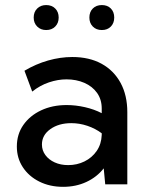

<svg xmlns="http://www.w3.org/2000/svg" viewBox="-20 -721 579 751"><path d="M478 0H391.6L385.7 -62.5Q358.9 -28.3 317.9 -9.3Q276.9 9.8 227.1 9.8Q174.8 9.8 133.8 -10.7Q92.8 -31.2 69.3 -66.9Q45.9 -102.5 45.9 -147.9Q45.9 -195.8 71.3 -232.2Q96.7 -268.6 140.6 -289.3Q184.6 -310.1 240.7 -310.1Q275.9 -310.1 312.3 -301.8Q348.6 -293.5 377.9 -278.3V-296.4Q377.9 -332 359.6 -357.7Q341.3 -383.3 309.8 -397Q278.3 -410.6 240.2 -410.6Q206.5 -410.6 171.6 -398.9Q136.7 -387.2 106 -362.8L75.7 -444.3Q120.1 -470.7 168.2 -484.4Q216.3 -498 262.7 -498Q329.1 -498 377.2 -471.7Q425.3 -445.3 451.7 -396.7Q478 -348.1 478 -282.2ZM246.6 -75.2Q281.2 -75.2 310.5 -89.6Q339.8 -104 358.2 -130.6Q376.5 -157.2 377.9 -192.9V-199.7Q353 -218.3 322 -228.8Q291 -239.3 258.8 -239.3Q209.5 -239.3 176.8 -215.8Q144 -192.4 144 -155.8Q144 -132.8 157.5 -114.5Q170.9 -96.2 194.1 -85.7Q217.3 -75.2 246.6 -75.2ZM378.4 -603.5Q356.4 -603.5 343 -617.2Q329.6 -630.9 329.6 -652.3Q329.6 -674.3 343 -687.7Q356.4 -701.2 378.4 -701.2Q400.4 -701.2 413.6 -687.7Q426.8 -674.3 426.8 -652.3Q426.8 -630.9 413.6 -617.2Q400.4 -603.5 378.4 -603.5ZM160.6 -603.5Q139.2 -603.5 125.5 -617.2Q111.8 -630.9 111.8 -652.3Q111.8 -674.3 125.5 -687.7Q139.2 -701.2 160.6 -701.2Q182.6 -701.2 196 -687.7Q209.5 -674.3 209.5 -652.3Q209.5 -630.9 196 -617.2Q182.6 -603.5 160.6 -603.5Z"/></svg>

Font: Kumbh Sans Medium
Style: Regular
Weight: 500
Version: Version 1.005